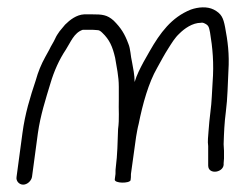

<svg xmlns="http://www.w3.org/2000/svg" viewBox="-20 -514 642 522"><path d="M67 -33 83 -152C90 -201 104 -244 117 -287C127 -321 141 -352 159 -379C172 -399 181 -425 205 -433H223C230 -433 238 -433 246 -432C249 -432 253 -430 258 -425C278 -406 286 -387 293 -357C297 -332 303 -307 303 -278V-243C302 -215 305 -192 301 -163C300 -129 299 -91 295 -61C294 -56 294 -49 294 -41L292 -26C291 -15 332 -15 335 -24C336 -29 336 -35 336 -41L350 -142C352 -153 354 -166 357 -177C368 -232 384 -289 407 -329C417 -347 427 -366 438 -383C447 -397 455 -411 468 -423C481 -436 503 -452 526 -452C530 -453 533 -452 537 -450C547 -445 548 -441 551 -426C558 -384 562 -342 558 -290C556 -262 556 -239 552 -209C550 -191 548 -175 547 -158C546 -144 544 -129 546 -117V-99V-77V-64C546 -37 591 -45 588 -70L589 -83V-104L588 -122C589 -154 590 -179 594 -210C599 -248 599 -285 601 -321C604 -367 599 -403 592 -440C587 -466 582 -477 561 -488C543 -497 519 -495 499 -488C446 -467 415 -424 387 -375L370 -345C361 -328 352 -311 346 -291C346 -310 342 -329 339 -345C335 -361 335 -381 329 -395C319 -422 309 -438 289 -458C271 -474 258 -475 230 -475H209C188 -474 170 -460 157 -447L142 -429C137 -422 133 -416 130 -409C125 -398 119 -390 114 -379L103 -359C92 -339 84 -320 77 -295C62 -250 48 -205 41 -152L25 -33C23 -22 32 -12 43 -12C54 -12 65 -22 67 -33Z"/></svg>

Font: PolanStronk
Style: Ita
Weight: 500
Version: Version 1.0